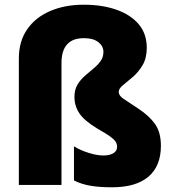

<svg xmlns="http://www.w3.org/2000/svg" viewBox="-20 -785 730 815"><path d="M603 -582Q603 -538 585 -508Q567 -478 543.5 -458Q520 -438 502 -423.5Q484 -409 484 -395Q484 -379 504.5 -365.5Q525 -352 567 -324Q614 -293 638.5 -258Q663 -223 663 -166Q663 -80 610 -35Q557 10 456 10Q402 10 364 3.5Q326 -3 294 -19V-164Q319 -148 355 -136.5Q391 -125 419 -125Q445 -125 461 -134.5Q477 -144 477 -161Q477 -173 471.5 -182.5Q466 -192 448.5 -205Q431 -218 395 -238Q337 -273 316.5 -304.5Q296 -336 296 -373Q296 -404 308.5 -425Q321 -446 339.5 -462.5Q358 -479 376 -493.5Q394 -508 406.5 -525Q419 -542 419 -565Q419 -589 397.5 -606Q376 -623 336 -623Q241 -623 241 -517V0H60V-537Q60 -609 95 -660Q130 -711 192.5 -738Q255 -765 336 -765Q413 -765 473.5 -744Q534 -723 568.5 -682.5Q603 -642 603 -582Z"/></svg>

Font: Noto Sans Khmer UI SemiCondensed Black
Style: Regular
Weight: 900
Width: 4
Designer: Danh Hong and the Monotype Design Team
Foundry: Monotype Imaging Inc.
Version: Version 2.002; ttfautohint (v1.8.4.7-5d5b)